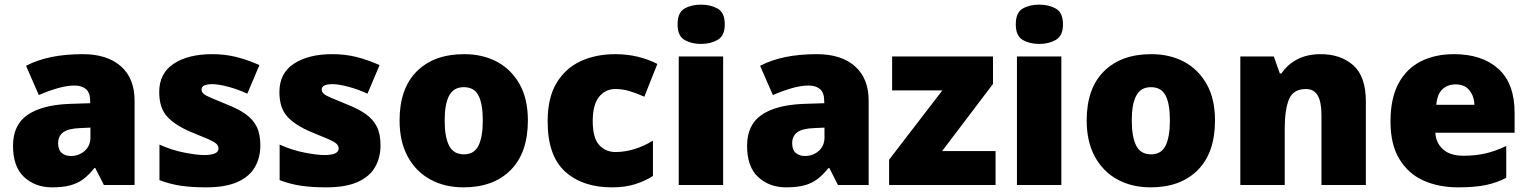

<svg xmlns="http://www.w3.org/2000/svg" viewBox="-20 -796 6578 826"><path d="M336 -563Q441 -563 500 -511Q559 -459 559 -363V0H427L390 -73H386Q363 -44 338.5 -25.5Q314 -7 282 1.5Q250 10 204 10Q132 10 84 -34Q36 -78 36 -169Q36 -258 97.5 -301Q159 -344 276 -349L368 -352V-360Q368 -397 350 -412.5Q332 -428 301 -428Q268 -428 228 -416.5Q188 -405 147 -387L92 -513Q140 -538 200.5 -550.5Q261 -563 336 -563ZM325 -245Q273 -243 251.5 -226.5Q230 -210 230 -180Q230 -152 245 -138.5Q260 -125 285 -125Q320 -125 344.5 -147Q369 -169 369 -204V-247Z M1100 -170Q1100 -118 1076.5 -77Q1053 -36 1001.5 -13Q950 10 866 10Q807 10 760.5 3.5Q714 -3 666 -21V-174Q719 -150 773 -139.5Q827 -129 858 -129Q920 -129 920 -157Q920 -169 910 -178Q900 -187 874.5 -198Q849 -209 802 -228Q733 -257 699 -294.5Q665 -332 665 -400Q665 -481 727.5 -522Q790 -563 893 -563Q948 -563 996 -551Q1044 -539 1096 -516L1044 -393Q1003 -412 961 -423Q919 -434 894 -434Q847 -434 847 -411Q847 -401 855.5 -393Q864 -385 888 -375Q912 -365 958 -346Q1006 -327 1037.5 -304.5Q1069 -282 1084.5 -250.5Q1100 -219 1100 -170Z M1617 -170Q1617 -118 1593.5 -77Q1570 -36 1518.5 -13Q1467 10 1383 10Q1324 10 1277.5 3.5Q1231 -3 1183 -21V-174Q1236 -150 1290 -139.5Q1344 -129 1375 -129Q1437 -129 1437 -157Q1437 -169 1427 -178Q1417 -187 1391.5 -198Q1366 -209 1319 -228Q1250 -257 1216 -294.5Q1182 -332 1182 -400Q1182 -481 1244.5 -522Q1307 -563 1410 -563Q1465 -563 1513 -551Q1561 -539 1613 -516L1561 -393Q1520 -412 1478 -423Q1436 -434 1411 -434Q1364 -434 1364 -411Q1364 -401 1372.5 -393Q1381 -385 1405 -375Q1429 -365 1475 -346Q1523 -327 1554.5 -304.5Q1586 -282 1601.5 -250.5Q1617 -219 1617 -170Z M2251 -278Q2251 -139 2177 -64.5Q2103 10 1974 10Q1894 10 1832 -23.5Q1770 -57 1734.5 -121.5Q1699 -186 1699 -278Q1699 -415 1773 -489Q1847 -563 1977 -563Q2057 -563 2118.5 -530Q2180 -497 2215.5 -433.5Q2251 -370 2251 -278ZM1893 -278Q1893 -207 1912 -169.5Q1931 -132 1976 -132Q2020 -132 2038.5 -169.5Q2057 -207 2057 -278Q2057 -349 2038.5 -385Q2020 -421 1975 -421Q1932 -421 1912.5 -385Q1893 -349 1893 -278Z M2612 10Q2486 10 2411 -58Q2336 -126 2336 -274Q2336 -375 2374 -438.5Q2412 -502 2477.5 -532.5Q2543 -563 2627 -563Q2678 -563 2723.5 -552Q2769 -541 2808 -521L2752 -380Q2718 -395 2688.5 -404Q2659 -413 2627 -413Q2584 -413 2557 -379Q2530 -345 2530 -275Q2530 -203 2557.5 -172.5Q2585 -142 2628 -142Q2669 -142 2710.5 -155Q2752 -168 2789 -191V-39Q2755 -17 2712 -3.5Q2669 10 2612 10Z M2996 -776Q3037 -776 3067.5 -759Q3098 -742 3098 -691Q3098 -642 3067.5 -624.5Q3037 -607 2996 -607Q2954 -607 2924.5 -624.5Q2895 -642 2895 -691Q2895 -742 2924.5 -759Q2954 -776 2996 -776ZM3091 -553V0H2900V-553Z M3494 -563Q3599 -563 3658 -511Q3717 -459 3717 -363V0H3585L3548 -73H3544Q3521 -44 3496.5 -25.5Q3472 -7 3440 1.5Q3408 10 3362 10Q3290 10 3242 -34Q3194 -78 3194 -169Q3194 -258 3255.5 -301Q3317 -344 3434 -349L3526 -352V-360Q3526 -397 3508 -412.5Q3490 -428 3459 -428Q3426 -428 3386 -416.5Q3346 -405 3305 -387L3250 -513Q3298 -538 3358.5 -550.5Q3419 -563 3494 -563ZM3483 -245Q3431 -243 3409.5 -226.5Q3388 -210 3388 -180Q3388 -152 3403 -138.5Q3418 -125 3443 -125Q3478 -125 3502.5 -147Q3527 -169 3527 -204V-247Z M4263 0H3805V-109L4034 -407H3818V-553H4252V-435L4033 -146H4263Z M4451 -776Q4492 -776 4522.5 -759Q4553 -742 4553 -691Q4553 -642 4522.5 -624.5Q4492 -607 4451 -607Q4409 -607 4379.5 -624.5Q4350 -642 4350 -691Q4350 -742 4379.5 -759Q4409 -776 4451 -776ZM4546 -553V0H4355V-553Z M5207 -278Q5207 -139 5133 -64.5Q5059 10 4930 10Q4850 10 4788 -23.5Q4726 -57 4690.5 -121.5Q4655 -186 4655 -278Q4655 -415 4729 -489Q4803 -563 4933 -563Q5013 -563 5074.5 -530Q5136 -497 5171.5 -433.5Q5207 -370 5207 -278ZM4849 -278Q4849 -207 4868 -169.5Q4887 -132 4932 -132Q4976 -132 4994.5 -169.5Q5013 -207 5013 -278Q5013 -349 4994.5 -385Q4976 -421 4931 -421Q4888 -421 4868.5 -385Q4849 -349 4849 -278Z M5662 -563Q5748 -563 5802 -515Q5856 -467 5856 -360V0H5665V-302Q5665 -357 5649 -385Q5633 -413 5598 -413Q5544 -413 5525.5 -369Q5507 -325 5507 -242V0H5316V-553H5460L5486 -480H5493Q5519 -519 5561.5 -541Q5604 -563 5662 -563Z M6235 -563Q6356 -563 6426 -500Q6496 -437 6496 -310V-225H6155Q6157 -182 6187.5 -154Q6218 -126 6276 -126Q6328 -126 6371 -136Q6414 -146 6460 -168V-31Q6420 -10 6372.5 0Q6325 10 6253 10Q6169 10 6103.5 -19.5Q6038 -49 6000 -112Q5962 -175 5962 -273Q5962 -373 5996.5 -437Q6031 -501 6092.5 -532Q6154 -563 6235 -563ZM6242 -433Q6208 -433 6185.5 -412Q6163 -391 6159 -345H6323Q6322 -382 6301.5 -407.5Q6281 -433 6242 -433Z"/></svg>

Font: Noto Sans Khmer UI Black
Style: Regular
Weight: 900
Designer: Danh Hong and the Monotype Design Team
Foundry: Monotype Imaging Inc.
Version: Version 2.002; ttfautohint (v1.8.4.7-5d5b)